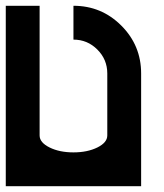

<svg xmlns="http://www.w3.org/2000/svg" viewBox="-20 -645 567 665"><path d="M0 0V-625H117.2V-175.8Q117.2 -151.4 151.6 -134.3Q186 -117.2 234.4 -117.2Q282.7 -117.2 317.4 -134.3Q351.6 -151.4 351.6 -175.8V-390.6Q351.6 -439 317.1 -473.4Q282.7 -507.8 234.4 -507.8V-625Q331.5 -625 400.1 -556.4Q468.8 -487.8 468.8 -390.6V0Z"/></svg>

Font: Leporid
Style: Regular
Weight: 400
Designer: GGBotNet
Foundry: GGBotNet
Version: 1.00